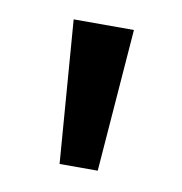

<svg xmlns="http://www.w3.org/2000/svg" viewBox="-44 -756 325 342"><g transform="rotate(10 118.5 -585.0)"><path d="M173 -714 153 -456H84L64 -714Z"/></g></svg>

Font: Noto Sans Lao Medium
Style: Regular
Weight: 500
Designer: Monotype Design Team
Foundry: Monotype Imaging Inc.
Version: Version 2.003; ttfautohint (v1.8.4.7-5d5b)